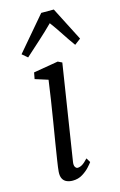

<svg xmlns="http://www.w3.org/2000/svg" viewBox="-126 -867 581 930"><g transform="rotate(-15 165.0 -402.0)"><path d="M119 10Q102 10 88.8 4.2Q75.5 -1.5 68.8 -14.5Q62 -27.5 63.5 -49Q65 -68 70.8 -104.8Q76.5 -141.5 84.2 -189.5Q92 -237.5 100.8 -290.5Q109.5 -343.5 117.5 -395.8Q125.5 -448 131.5 -492.5L67 -513L73 -545L197 -566L217.5 -556L143 -79Q140 -61 145.2 -52.5Q150.5 -44 157.5 -44Q168.5 -44 180.8 -51.2Q193 -58.5 210 -77L223 -55.5Q218.5 -48.5 204.2 -32.8Q190 -17 168.2 -3.5Q146.5 10 119 10ZM64 -622.5 37 -645.5 181 -814.5H244L330.5 -645.5L300 -622.5Q275.5 -656 254.2 -689Q233 -722 208 -755.5Q174.5 -722 137.8 -689Q101 -656 64 -622.5Z"/></g></svg>

Font: Merriweather Light 18pt Light
Style: Italic
Weight: 300
Italic angle: -7.8°
Version: Version 2.101